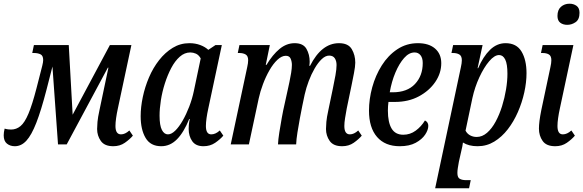

<svg xmlns="http://www.w3.org/2000/svg" viewBox="-52 -779 3147 1036"><path d="M28 10Q3 10 -14.5 -4Q-32 -18 -32 -49Q-32 -65 -27 -85Q-17 -82 -8.5 -81Q0 -80 8 -80Q36 -80 58.5 -98.5Q81 -117 101.5 -165.5Q122 -214 145 -303L176 -424Q181 -444 181 -455Q181 -479 166.5 -486Q152 -493 131 -493H122L131 -536H319L340 -160L541 -536H657L584 -194Q578 -167 574.5 -142Q571 -117 571 -99Q571 -54 601 -54Q623 -54 646 -75L665 -47Q648 -27 621.5 -8.5Q595 10 559 10Q512 10 492 -18.5Q472 -47 472 -83Q472 -98 474 -121.5Q476 -145 485 -186L533 -414H530L308 0H261L231 -420L199 -295Q170 -183 144 -116.5Q118 -50 90.5 -20Q63 10 28 10Z M818 10Q760 10 733.5 -35Q707 -80 707 -152Q707 -201 718.5 -255.5Q730 -310 752 -361.5Q774 -413 806.5 -454.5Q839 -496 880 -521Q921 -546 970 -546Q1002 -546 1028.5 -536Q1055 -526 1072 -510L1111 -536H1145L1072 -194Q1066 -167 1062.5 -142Q1059 -117 1059 -99Q1059 -54 1088 -54Q1111 -54 1134 -75L1153 -47Q1136 -27 1109 -8.5Q1082 10 1046 10Q1004 10 985 -17.5Q966 -45 966 -83Q966 -92 967 -105Q968 -118 972 -137H969Q940 -65 903 -27.5Q866 10 818 10ZM854 -54Q873 -54 893.5 -74Q914 -94 933.5 -128Q953 -162 969 -203.5Q985 -245 994 -288L1031 -464Q1020 -483 1005 -489.5Q990 -496 975 -496Q944 -496 918 -473Q892 -450 872 -412Q852 -374 837.5 -328.5Q823 -283 816 -237.5Q809 -192 809 -155Q809 -102 821.5 -78Q834 -54 854 -54Z M1794 10Q1747 10 1727 -18.5Q1707 -47 1707 -83Q1707 -98 1709 -121.5Q1711 -145 1720 -186L1744 -301Q1752 -339 1758 -372.5Q1764 -406 1764 -428Q1764 -450 1754.5 -464.5Q1745 -479 1724 -479Q1704 -479 1684 -460Q1664 -441 1646 -410Q1628 -379 1614 -342Q1600 -305 1592 -269L1579 -207Q1573 -178 1566 -140Q1559 -102 1553 -64.5Q1547 -27 1546 0H1448Q1449 -25 1455 -63.5Q1461 -102 1468.5 -143.5Q1476 -185 1484 -219L1502 -301Q1505 -315 1510 -338Q1515 -361 1519 -386Q1523 -411 1523 -429Q1523 -446 1516.5 -462Q1510 -478 1490 -478Q1468 -478 1445 -456.5Q1422 -435 1402 -400Q1382 -365 1367 -325Q1352 -285 1344 -248L1291 0H1193L1282 -417Q1287 -439 1287 -454Q1287 -477 1273.5 -485Q1260 -493 1239 -493H1231L1240 -536H1404L1382 -429H1386Q1419 -484 1456.5 -515Q1494 -546 1538 -546Q1584 -546 1601.5 -515.5Q1619 -485 1619 -446Q1619 -441 1618.5 -435.5Q1618 -430 1617 -424H1621Q1683 -546 1777 -546Q1827 -546 1846 -514Q1865 -482 1865 -441Q1865 -421 1858 -384.5Q1851 -348 1845 -319L1819 -194Q1814 -167 1810 -142Q1806 -117 1806 -99Q1806 -54 1836 -54Q1858 -54 1881 -75L1900 -47Q1883 -27 1856.5 -8.5Q1830 10 1794 10Z M2105 10Q2026 10 1982.5 -40Q1939 -90 1939 -182Q1939 -244 1956.5 -308Q1974 -372 2008 -426Q2042 -480 2091.5 -513Q2141 -546 2203 -546Q2262 -546 2295.5 -517Q2329 -488 2329 -438Q2329 -384 2296.5 -336.5Q2264 -289 2208 -259Q2152 -229 2079 -229H2044Q2041 -205 2041 -182Q2041 -119 2061 -85.5Q2081 -52 2124 -52Q2161 -52 2191 -74Q2221 -96 2241 -129Q2259 -120 2259 -100Q2259 -78 2242 -52.5Q2225 -27 2191 -8.5Q2157 10 2105 10ZM2051 -281H2067Q2145 -281 2187 -325.5Q2229 -370 2229 -439Q2229 -466 2217 -481Q2205 -496 2185 -496Q2155 -496 2128.5 -466Q2102 -436 2081.5 -387.5Q2061 -339 2051 -281Z M2296 237 2435 -417Q2440 -439 2440 -454Q2440 -477 2426.5 -485Q2413 -493 2392 -493H2384L2393 -536H2552L2525 -411H2528Q2555 -474 2592 -510Q2629 -546 2676 -546Q2735 -546 2762 -501Q2789 -456 2789 -384Q2789 -335 2777 -280.5Q2765 -226 2742.5 -174.5Q2720 -123 2688 -81.5Q2656 -40 2615 -15Q2574 10 2525 10Q2477 10 2446 -10Q2445 -1 2442.5 12Q2440 25 2437 36L2424 94Q2421 111 2418.5 126.5Q2416 142 2416 154Q2416 179 2429 186Q2442 193 2462 193H2488L2479 237ZM2520 -40Q2550 -40 2576 -62.5Q2602 -85 2622.5 -123Q2643 -161 2657 -206Q2671 -251 2678.5 -296.5Q2686 -342 2686 -381Q2686 -434 2674 -458Q2662 -482 2641 -482Q2616 -482 2587.5 -448.5Q2559 -415 2534.5 -362Q2510 -309 2497 -250L2460 -74Q2469 -57 2485 -48.5Q2501 -40 2520 -40Z M3009 -645Q2986 -645 2971 -656.5Q2956 -668 2956 -693Q2956 -726 2975 -742.5Q2994 -759 3021 -759Q3043 -759 3059 -747.5Q3075 -736 3075 -710Q3075 -674 3054 -659.5Q3033 -645 3009 -645ZM2944 10Q2896 10 2876 -18.5Q2856 -47 2856 -85Q2856 -103 2859 -127Q2862 -151 2869 -186L2918 -417Q2923 -439 2923 -454Q2923 -477 2910 -485Q2897 -493 2875 -493H2867L2876 -536H3042L2969 -194Q2963 -167 2959.5 -142Q2956 -117 2956 -99Q2956 -54 2985 -54Q3008 -54 3031 -75L3050 -47Q3033 -27 3006.5 -8.5Q2980 10 2944 10Z"/></svg>

Font: Noto Serif ExtraCondensed Medium
Style: Italic
Weight: 500
Width: 2
Italic angle: -12°
Designer: Monotype Design Team
Foundry: Monotype Imaging Inc.
Version: Version 2.013; ttfautohint (v1.8.4.7-5d5b)